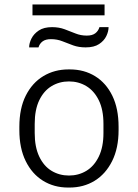

<svg xmlns="http://www.w3.org/2000/svg" viewBox="-20 -833 620 863"><path d="M286 10Q223 10 173.5 -20.5Q124 -51 95.5 -109Q67 -167 67 -248V-263Q67 -346 96 -403.5Q125 -461 175 -491Q225 -521 288 -521H294Q358 -521 407.5 -490.5Q457 -460 485 -402.5Q513 -345 513 -263V-248Q513 -167 484 -109Q455 -51 405.5 -20.5Q356 10 292 10ZM290 -44Q333 -44 368 -65Q403 -86 424 -129Q445 -172 445 -235V-276Q445 -340 424 -382.5Q403 -425 368 -446Q333 -467 290 -467Q247 -467 212 -446Q177 -425 156.5 -382.5Q136 -340 136 -276V-235Q136 -172 156.5 -129Q177 -86 212 -65Q247 -44 290 -44ZM111 -620Q111 -639 121.5 -660Q132 -681 154.5 -696Q177 -711 214 -711Q245 -711 270.5 -701.5Q296 -692 319.5 -682.5Q343 -673 370 -673Q395 -673 408.5 -683.5Q422 -694 427 -711H468Q468 -692 458 -671Q448 -650 425.5 -635Q403 -620 365 -620Q334 -620 309 -629Q284 -638 260.5 -647.5Q237 -657 209 -657Q185 -657 171.5 -647Q158 -637 153 -620ZM126 -764V-813H450V-764Z"/></svg>

Font: Chivo Medium ExtraLight
Style: Regular
Weight: 250
Version: Version 2.002